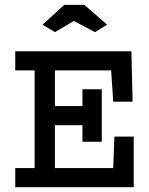

<svg xmlns="http://www.w3.org/2000/svg" viewBox="-20 -784 626 804"><path d="M43.9 -569.3H530.3L535.2 -358.4H454.1L445.3 -489.3H210V-339.8H325.2V-410.2H406.2V-190.4H325.2V-259.8H210V-80.1H454.1L459 -211.9H540V0H43.9V-80.1H125V-489.3H43.9ZM249 -763.7H333L428.7 -680.7L377.9 -649.4L289.1 -696.3L210 -649.4L158.2 -680.7Z"/></svg>

Font: Thabit-Bold
Style: Bold
Weight: 700
Designer: Regenerated by Nadim Shaikli
Foundry: MAK Alagha
Version: 0.01